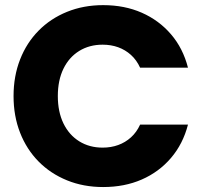

<svg xmlns="http://www.w3.org/2000/svg" viewBox="-20 -730 802 755"><path d="M33.3 -352.2Q33.3 -430.7 59 -496.2Q84.6 -561.8 131.8 -609.5Q178.9 -657.3 243.7 -683.5Q308.4 -709.8 385.7 -709.8Q469.8 -709.8 537.5 -680Q605.2 -650.2 652.4 -595.2Q699.6 -540.3 719.2 -463.8H531Q517.2 -494 495 -514Q472.8 -534 444.7 -544.2Q416.6 -554.3 383.5 -554.3Q331.5 -554.3 291.5 -529.7Q251.5 -505 229.4 -459.6Q207.4 -414.3 207.4 -352.2Q207.4 -290.5 229.4 -244.9Q251.5 -199.3 291.5 -174.4Q331.5 -149.5 383.5 -149.5Q416.6 -149.5 444.7 -159.7Q472.8 -169.8 495 -189.9Q517.2 -209.9 531 -240H719.2Q699.6 -164.1 652.4 -108.9Q605.2 -53.7 537.5 -24.1Q469.8 5.5 385.7 5.5Q308.4 5.5 243.7 -20.8Q178.9 -47.1 131.8 -94.8Q84.6 -142.6 59 -208.1Q33.3 -273.6 33.3 -352.2Z"/></svg>

Font: Poppins Variable
Style: Regular
Weight: 100
Designer: Jonny Pinhorn
Foundry: Indian Type Foundry
Version: Version 6.000